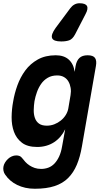

<svg xmlns="http://www.w3.org/2000/svg" viewBox="-56 -900 676 1181"><path d="M345 -105Q333 -80 316 -60Q299 -40 277 -25.5Q255 -11 228.5 -3.5Q202 4 173 4Q113 4 79 -22Q45 -48 30 -89Q15 -130 15.5 -179.5Q16 -229 25 -276Q33 -325 51 -375Q69 -425 99.5 -466.5Q130 -508 176.5 -534Q223 -560 287 -560Q338 -560 367.5 -533Q397 -506 403 -458L409 -494Q415 -527 432.5 -543.5Q450 -560 483 -560Q517 -560 528.5 -543.5Q540 -527 534 -494L448 0Q437 65 416.5 113.5Q396 162 363 195Q330 228 280 244.5Q230 261 158 261Q127 261 100 255Q73 249 49.5 237.5Q26 226 7.5 210Q-11 194 -25 173Q-32 163 -34.5 150.5Q-37 138 -35 126Q-33 113 -25.5 100.5Q-18 88 -7.5 78Q3 68 16.5 62Q30 56 44 56Q55 56 64 59.5Q73 63 79 71Q89 84 100 96Q111 108 125.5 117.5Q140 127 157.5 133Q175 139 197 139Q221 139 242 131Q263 123 279.5 105.5Q296 88 308 62Q320 36 326 0ZM232 -127Q256 -127 278 -135.5Q300 -144 318 -158.5Q336 -173 348 -192Q360 -211 364 -232L378 -315Q382 -338 378.5 -359.5Q375 -381 365 -398.5Q355 -416 337.5 -426Q320 -436 296 -436Q262 -436 237.5 -421.5Q213 -407 197 -384Q181 -361 171 -333Q161 -305 156 -277Q152 -250 151.5 -223.5Q151 -197 158.5 -175Q166 -153 183.5 -140Q201 -127 232 -127ZM321 -645Q273 -645 264.5 -665.5Q256 -686 286 -728L376 -849Q387 -864 401.5 -872Q416 -880 433 -880Q470 -880 479 -863Q488 -846 470 -813L406 -689Q390 -659 369.5 -652Q349 -645 321 -645Z"/></svg>

Font: Maple Mono
Style: Bold Italic
Weight: 700
Italic angle: -10°
Monospace: yes
Designer: subframe7536
Version: Version 7.000